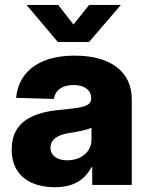

<svg xmlns="http://www.w3.org/2000/svg" viewBox="-20 -762 612 791"><path d="M205.6 9.3Q153.8 9.3 113.8 -7.8Q73.7 -24.9 51 -59.3Q28.3 -93.8 28.3 -145.5Q28.3 -189.9 43.9 -219.7Q59.6 -249.5 87.4 -268.1Q115.2 -286.6 151.6 -296.4Q188 -306.2 229 -309.6Q275.4 -313.5 303.2 -318.4Q331.1 -323.2 343.3 -331.8Q355.5 -340.3 355.5 -356V-358.9Q355.5 -375 346.7 -386.7Q337.9 -398.4 321.8 -405Q305.7 -411.6 283.2 -411.6Q260.3 -411.6 242.7 -404.8Q225.1 -397.9 214.8 -385Q204.6 -372.1 202.1 -354.5L46.4 -358.9Q51.8 -413.1 81.1 -451.9Q110.4 -490.7 162.6 -511.7Q214.8 -532.7 288.1 -532.7Q343.3 -532.7 386.7 -520.8Q430.2 -508.8 460.7 -485.6Q491.2 -462.4 507.1 -429Q522.9 -395.5 522.9 -352.5V0H359.9V-73.2H356.9Q341.8 -45.4 320.6 -27.1Q299.3 -8.8 271 0.2Q242.7 9.3 205.6 9.3ZM256.8 -101.6Q285.2 -101.6 307.9 -112.3Q330.6 -123 343.8 -142.3Q356.9 -161.6 356.9 -187.5V-235.4Q350.1 -232.4 340.6 -229.5Q331.1 -226.6 319.1 -223.9Q307.1 -221.2 293.5 -218.8Q279.8 -216.3 265.1 -213.9Q242.2 -210.4 224.9 -202.9Q207.5 -195.3 197.8 -183.1Q188 -170.9 188 -153.3Q188 -137.2 196.8 -125.5Q205.6 -113.8 220.9 -107.7Q236.3 -101.6 256.8 -101.6ZM219.7 -741.7 282.7 -661.1 347.2 -741.7H477.1V-740.7L346.7 -588.9H218.3L90.3 -740.7V-741.7Z"/></svg>

Font: Inter 28pt ExtraBold
Style: Regular
Weight: 800
Designer: Rasmus Andersson
Foundry: rsms
Version: Version 4.001;git-66647c0bb